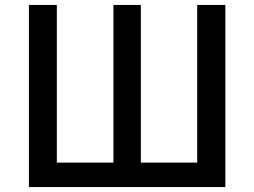

<svg xmlns="http://www.w3.org/2000/svg" viewBox="-20 -757 1029 777"><path d="M97 0V-737H210V-99H439V-737H550V-99H778V-737H892V0Z"/></svg>

Font: Noto Sans SC Medium
Style: Regular
Weight: 500
Designer: Ryoko NISHIZUKA  (kana, bopomofo & ideographs); Paul D. Hunt (Latin, Greek & Cyrillic); Sandoll Communications , Soo-you
Foundry: Adobe
Version: Version 2.004-H2;hotconv 1.0.118;makeotfexe 2.5.65603